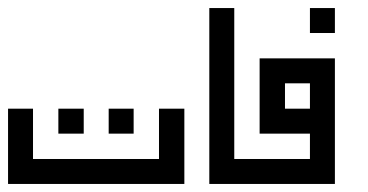

<svg xmlns="http://www.w3.org/2000/svg" viewBox="-20 -632 915 477"><path d="M0 -362H62V-237H375V-362H438V-175H375H62H0ZM250 -300V-362H312V-300ZM125 -300V-362H188V-300Z M500 -612H562V-550V-488V-487V-237H750V-300H625V-362V-425V-487H812V-425V-362V-300V-237V-175H562H500V-237V-487V-488V-550ZM688 -425V-362H750V-425ZM750 -550V-612H812V-550Z"/></svg>

Font: Jawi Kufi
Style: Medium
Weight: 500
Version: Version 2.3